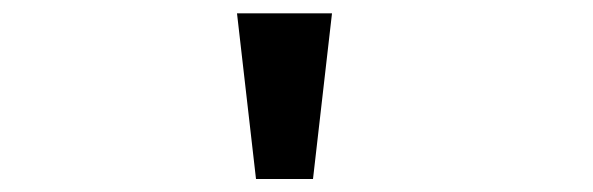

<svg xmlns="http://www.w3.org/2000/svg" viewBox="-20 -777 890 288"><path d="M335.5 -757H478L449.5 -508.5H364Z"/></svg>

Font: League Mono Wide SemiBold
Style: Regular
Weight: 600
Width: 8
Designer: Tyler Finck
Foundry: The League of Moveable Type / Tyler Finck
Version: Version 2.210